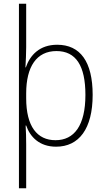

<svg xmlns="http://www.w3.org/2000/svg" viewBox="-20 -780 571 1034"><path d="M479 -269C479 -448 412 -539 288 -539C193 -539 142 -483 119 -417H117C119 -450 121 -496 121 -526V-760H82V234H121V-1C121 -36 120 -74 118 -104H121C142 -43 192 10 282 10C405 10 479 -86 479 -269ZM440 -269C440 -103 379 -25 279 -25C180 -25 121 -99 121 -251V-277C121 -421 177 -505 284 -505C389 -505 440 -426 440 -269Z"/></svg>

Font: Noto Sans Thai SemCond ExtLt
Style: Regular
Weight: 200
Width: 4
Designer: Monotype Design Team
Foundry: Monotype Imaging Inc.
Version: Version 2.002